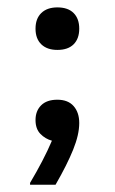

<svg xmlns="http://www.w3.org/2000/svg" viewBox="-20 -457 315 527"><path d="M137.5 -320Q109.2 -320 93.3 -335.4Q77.5 -350.8 77.5 -378.3Q77.5 -405.8 93.3 -421.2Q109.2 -436.7 137.5 -436.7Q166.7 -436.7 182.1 -421.2Q197.5 -405.8 197.5 -378.3Q197.5 -350.8 182.1 -335.4Q166.7 -320 137.5 -320ZM132.5 50H62.5V45Q80.8 14.2 95.8 -14.6Q110.8 -43.3 122.5 -70.8Q104.2 -75.8 90.8 -89.6Q77.5 -103.3 77.5 -127.5Q77.5 -152.5 92.9 -167.9Q108.3 -183.3 137.5 -183.3Q166.7 -183.3 182.1 -165.8Q197.5 -148.3 197.5 -119.2Q197.5 -87.5 180.8 -46.2Q164.2 -5 132.5 50Z"/></svg>

Font: Familjen Grotesk Variable
Style: Regular
Weight: 400
Designer: Anders Wikstroem, Jonas Baeckman, Matilda Gysing, Kristian Moeller
Foundry: Familjen STHLM AB
Version: Version 2.000